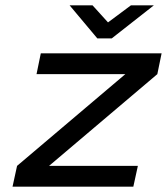

<svg xmlns="http://www.w3.org/2000/svg" viewBox="-20 -700 626 720"><path d="M133 -500 117 -422H450L44 -78L27 0H480L497 -78H164L570 -422L586 -500ZM241 -680 345 -556H399L557 -680H471L385 -616L327 -680Z"/></svg>

Font: LT Wave
Style: Italic
Weight: 400
Designer: Daniel Lyons
Version: Version 2.5 (Glyphs App)